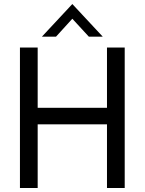

<svg xmlns="http://www.w3.org/2000/svg" viewBox="-20 -933 718 953"><path d="M79 0V-697H167V-398H511V-697H599V0H511V-316H167V0ZM188 -751 339 -913 490 -751H421L339 -840L258 -751Z"/></svg>

Font: Hanken Grotesk
Style: Regular
Weight: 400
Designer: Alfredo Marco Pradil
Foundry: Hanken Design Co.
Version: Version 3.013